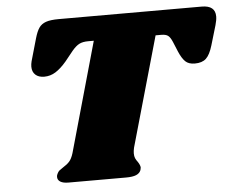

<svg xmlns="http://www.w3.org/2000/svg" viewBox="-49 -724 954 780"><g transform="rotate(-5 428.0 -333.5)"><path d="M856 -621Q856 -607 850 -586L826 -505Q815 -468 799 -453Q783 -438 753 -438Q728 -438 714.5 -451Q701 -464 689 -492L672 -533Q664 -552 655 -559Q646 -566 627 -566H604L477 -119Q474 -106 474 -96Q474 -84 477.5 -76Q481 -68 488 -59Q497 -45 497 -36Q497 -34 495 -26Q490 -13 475.5 -7Q461 -1 434 -1H199Q178 -1 166.5 -8Q155 -15 155 -28Q155 -34 158 -40Q162 -49 167.5 -53.5Q173 -58 184 -65Q199 -74 209 -85Q219 -96 226 -119L352 -566H329Q307 -566 293 -559Q279 -552 263 -533L230 -492Q207 -465 185.5 -451.5Q164 -438 139 -438Q116 -438 103 -450Q90 -462 90 -483Q90 -493 93 -505L119 -596Q127 -624 137 -638.5Q147 -653 165.5 -659.5Q184 -666 218 -666H801Q856 -666 856 -621Z"/></g></svg>

Font: Shrikhand
Style: Regular
Weight: 400
Italic angle: -14°
Designer: Jonny Pinhorn
Foundry: Jonny Pinhorn
Version: Version 1.001;PS 1.001;hotconv 1.0.88;makeotf.lib2.5.647800